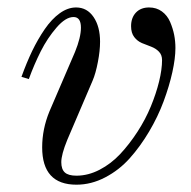

<svg xmlns="http://www.w3.org/2000/svg" viewBox="-20 -488 518 520"><path d="M58.1 -273.9 38.1 -279.8Q51.8 -317.9 67.1 -349.9Q82.5 -381.8 101.3 -409.2Q120.1 -436.5 141.8 -452.1Q163.6 -467.8 186 -467.8Q215.8 -467.8 233.4 -441.9Q251 -416 251 -375Q251 -350.6 245.1 -320.1Q239.3 -289.6 231 -270L162.1 -108.9Q146 -69.3 146 -48.8Q146 -29.8 155.5 -21Q165 -12.2 187 -12.2Q218.8 -12.2 249.8 -28.3Q280.8 -44.4 305.7 -71Q330.6 -97.7 352.3 -131.1Q374 -164.6 388.4 -199.5Q402.8 -234.4 410.9 -267.3Q418.9 -300.3 418.9 -325.2Q418.9 -339.4 410.4 -348.1Q401.9 -356.9 389.4 -361.6Q377 -366.2 364.5 -371.3Q352.1 -376.5 343.5 -387.7Q335 -398.9 335 -417Q335 -439.9 348.1 -453.9Q361.3 -467.8 383.8 -467.8Q403.8 -467.8 418.5 -457Q433.1 -446.3 440.7 -428.7Q448.2 -411.1 451.7 -393.6Q455.1 -376 455.1 -357.9Q455.1 -330.1 446.8 -292.5Q438.5 -254.9 423.1 -213.4Q407.7 -171.9 383.8 -131.6Q359.9 -91.3 331.3 -59.3Q302.7 -27.3 264.9 -7.6Q227.1 12.2 187 12.2Q94.2 12.2 94.2 -88.9Q94.2 -138.2 113.8 -186L183.1 -347.2Q199.2 -386.7 199.2 -413.1Q199.2 -441.9 179.2 -441.9Q157.7 -441.9 133.1 -413.3Q108.4 -384.8 90.3 -348.9Q72.3 -313 58.1 -273.9Z"/></svg>

Font: Flanker Steampunk
Style: Italic
Weight: 400
Italic angle: -12°
Designer: Alexey Kryukov, Leonardo Di Lena
Foundry: Alexey Kryukov, Leonardo Di Lena
Version: 1.210